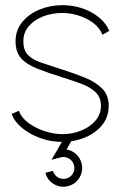

<svg xmlns="http://www.w3.org/2000/svg" viewBox="-20 -537 466 740"><path d="M220 10Q177 10 136.2 -4.5Q95.5 -19 65.5 -43.5Q35.5 -68 25 -98L53 -110Q62.5 -83 90.2 -62.8Q118 -42.5 153.2 -31.2Q188.5 -20 220 -20Q259 -20 293 -33.8Q327 -47.5 348 -72Q369 -96.5 369 -129Q369 -163 347.2 -182.8Q325.5 -202.5 291.2 -215Q257 -227.5 220 -239Q162.5 -257 122.2 -273Q82 -289 61 -312.8Q40 -336.5 40 -378Q40 -420.5 65.5 -451.8Q91 -483 132 -500Q173 -517 220 -517Q282.5 -517 332.8 -489.2Q383 -461.5 401 -418L375 -403Q364.5 -429.5 339.8 -448.2Q315 -467 283.2 -477Q251.5 -487 220 -487Q180.5 -487 146.2 -473.8Q112 -460.5 91 -436Q70 -411.5 70 -378Q70 -343.5 87.8 -325.2Q105.5 -307 139 -295.5Q172.5 -284 220 -269Q267 -254 307.8 -237.5Q348.5 -221 373.8 -195.8Q399 -170.5 399 -129Q399 -86.5 373.8 -55.2Q348.5 -24 307.5 -7Q266.5 10 220 10ZM243 180Q214.5 188 188.5 173Q162.5 158 155 129L184 121.5Q188.5 138 203.5 146.8Q218.5 155.5 235.5 151Q252.5 146.5 261.2 131.5Q270 116.5 265 99.5Q260.5 82.5 245.5 73.8Q230.5 65 213.5 69.5L178.5 79L233 -15L259 0L236.5 39Q257 42.5 272.8 56.5Q288.5 70.5 294 91.5Q302 120.5 287 146.5Q272 172.5 243 180Z"/></svg>

Font: Urbanist Thin
Style: Regular
Weight: 100
Designer: Corey Hu
Foundry: Corey Hu
Version: Version 1.330; ttfautohint (v1.8.4.7-5d5b)